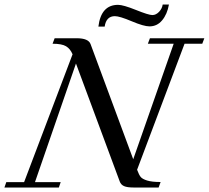

<svg xmlns="http://www.w3.org/2000/svg" viewBox="-47 -833 928 853"><path d="M617.2 -715.8Q591.8 -715.8 538.1 -738.5Q484.4 -761.2 463.4 -761.2Q424.8 -761.2 418 -714.8H390.1Q401.9 -811.5 477.5 -811.5Q500.5 -811.5 556.9 -788.8Q613.3 -766.1 629.9 -766.1Q646 -766.1 659.7 -780.5Q673.3 -794.9 675.8 -813H703.6Q695.8 -769.5 673.3 -742.7Q650.9 -715.8 617.2 -715.8ZM-27.3 0 -19 -23.9H60.1L275.4 -591.8Q265.1 -616.2 246.6 -627.4Q228 -638.7 186.5 -638.7L195.8 -663.1H293.5Q346.2 -663.1 355.5 -636.7L544.9 -125.5L724.6 -638.7H609.9L619.1 -663.1H860.8L851.6 -638.7H772.9L562 -78.6L563 -76.7Q570.3 -56.6 577.9 -47.1Q585.4 -37.6 606.7 -31Q627.9 -24.4 666.5 -24.4L657.7 0H545.4Q518.1 0 504.2 -6.1Q490.2 -12.2 484.9 -26.9L290.5 -550.8L108.4 -23.9H222.7L214.4 0Z"/></svg>

Font: Elstob 18pt
Style: Italic
Weight: 400
Italic angle: -20°
Designer: Peter S. Baker
Version: Version 1.015